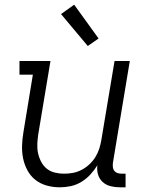

<svg xmlns="http://www.w3.org/2000/svg" viewBox="-20 -790 640 818"><path d="M235 8Q206 8 179 0.5Q152 -7 131 -23.5Q110 -40 97 -64Q84 -88 78.5 -115Q73 -142 74 -170.5Q75 -199 80 -228L120 -472H63V-530H195L143 -218Q140 -198 139 -177.5Q138 -157 142 -138Q146 -119 155 -101.5Q164 -84 178.5 -72Q193 -60 212.5 -55Q232 -50 252 -50Q252 -50 252.5 -50Q253 -50 253 -50Q272 -50 291 -53.5Q310 -57 328 -66.5Q346 -76 361 -90Q376 -104 386.5 -121Q397 -138 403 -157Q409 -176 412 -195L468 -530H533L461 -96Q460 -86 461 -77Q462 -68 467.5 -61.5Q473 -55 481.5 -52.5Q490 -50 499 -50H515V8H490Q470 8 450.5 3Q431 -2 417 -15Q403 -28 397.5 -47Q392 -66 395 -86Q382 -65 365 -46.5Q348 -28 326.5 -15Q305 -2 281.5 3Q258 8 235 8ZM354 -594 240 -730 296 -770 400 -626Z"/></svg>

Font: Iosevka Slab Light Extended
Style: Italic
Weight: 300
Width: 7
Italic angle: -9°
Monospace: yes
Designer: Belleve Invis
Foundry: Belleve Invis
Version: Version 11.1.0; ttfautohint (v1.8.3)